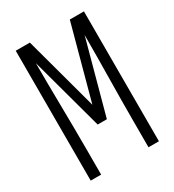

<svg xmlns="http://www.w3.org/2000/svg" viewBox="-178 -838 855 941"><g transform="rotate(-30 250.0 -367.5)"><path d="M57 0V-735H137L250 -318L363 -735H443V0H384V-147Q384 -269 386 -390.5Q388 -512 388 -633L276 -221H224L112 -633Q112 -512 114 -390.5Q116 -269 116 -147V0Z"/></g></svg>

Font: Iosevka Light
Style: Regular
Weight: 300
Monospace: yes
Designer: Belleve Invis
Foundry: Belleve Invis
Version: Version 32.5.0; ttfautohint (v1.8.4)